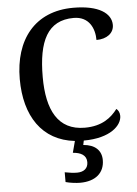

<svg xmlns="http://www.w3.org/2000/svg" viewBox="-62 -771 754 1058"><g transform="rotate(-5 314.5 -242.0)"><path d="M338 240C423 240 473 197 473 126C473 73 438 39 373 34L378 10C526 10 590 -56 590 -108C590 -127 582 -140 572 -148C538 -103 487 -60 390 -60C242 -60 183 -175 183 -358C183 -556 236 -668 381 -668C467 -668 496 -599 496 -536C554 -536 593 -566 593 -611C593 -675 525 -724 384 -724C169 -724 56 -574 56 -358C56 -153 149 -12 329 8L312 72C355 75 387 91 387 130C387 164 364 183 326 183C308 183 282 180 258 175V229C282 236 317 240 338 240Z"/></g></svg>

Font: Noto Serif Tamil Medium
Style: Italic
Weight: 500
Italic angle: -12°
Designer: Indian Type Foundry, Tom Grace, and the Monotype Design Team
Foundry: Monotype Imaging Inc.
Version: Version 2.003